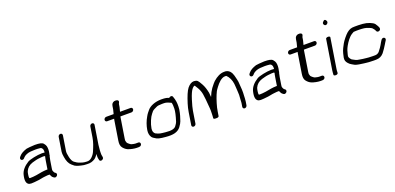

<svg xmlns="http://www.w3.org/2000/svg" viewBox="3 -1515 4831 2349"><g transform="rotate(-20 2418.5 -340.5)"><path d="M242.2 -38.2 242.9 -38.3 272.1 -43.4C293.9 -47.4 306.3 -50.7 325.1 -52.1C345.8 -53.5 351.1 -56 362.9 -56H389.9C398.5 -34.2 407.2 -18.9 421.2 -9.8L430.9 -2.9C445.3 6.7 463.1 -3.3 471.2 -14.4C479.2 -25.5 479.4 -41.6 466.6 -50.1L456.6 -57.2L456.3 -57.4C455.2 -58.1 451.2 -62.6 447 -71.6C438.1 -90.8 437 -91 441.6 -120.5L456.5 -214.5C458.8 -228.6 463.9 -250.6 466.7 -263.2C467.6 -267.2 473 -271.8 472 -285.5C472.9 -288.9 473.9 -292.7 474.8 -298C482.6 -332.1 483.8 -364.8 476.9 -393.1C473.8 -405.9 465.7 -418.9 453.1 -433.8C437.7 -452.1 401.6 -459 344.8 -459H344.1L343.5 -459C291.8 -456.4 253.6 -453.5 234.9 -449.7L234.2 -449.6L233.5 -449.4C188.4 -435.1 154.5 -416.4 134 -391.6L125.7 -381.8C113 -367.9 116.6 -351.4 125.8 -344C134.9 -336.6 152.9 -335.6 165.2 -350.4L173.5 -360.2C192.5 -381.1 232.3 -397.6 269.5 -400C313.7 -402.7 345.4 -405 395.7 -398.7C401.3 -398 410.7 -393.8 418.1 -381.6L418.4 -381L418.7 -380.5C424.7 -371.7 427.7 -357 425.4 -330.6C417.9 -332 406.2 -333 389.5 -333C329.1 -333 227.9 -310.9 200.1 -293.7C140.7 -256.9 102.8 -212.7 90.5 -161.5C75.5 -99.8 71.8 -30 144.1 -30C167.1 -30 197.9 -32.8 242.2 -38.2ZM388.6 -133C388.1 -129.6 387.8 -127.8 387.3 -123.5H374.9C363.7 -123.5 353.5 -123.1 344.7 -121.7C315.3 -117.1 307.3 -118.8 262.3 -109L234.9 -104.2C204.5 -99.6 178.9 -97.5 152.8 -97.5C144.8 -97.5 142.8 -99.5 141.4 -103.6C138 -113.6 145.3 -169.3 153.4 -186.9C171 -225 198.6 -250.7 245.5 -265.9C256.7 -269 270.8 -272.8 287.7 -277.4C317.2 -285.6 343.6 -287 380.4 -290.5H405.1C406.6 -290.5 409.9 -289.8 415.2 -284.8C411.8 -274.2 408 -255.1 403.5 -227Z M1060.2 -439.5 1038.6 -303.5C1028.9 -242.3 1009.1 -195.2 985.1 -138.3C976.3 -117.3 963.6 -97.4 939.2 -73.4C917.5 -54.3 896.9 -47.3 872.4 -49.4C860.7 -50.4 850.6 -51.3 842 -51.9C820.4 -53.6 764 -73.8 751.8 -82.7C739.5 -91.6 729.7 -98.3 721.6 -103.4C706.5 -115.3 694.3 -138.8 685.4 -175.2C676.5 -211.9 674 -239.8 676.8 -257.5L707.5 -451.5C709.9 -466.5 699.4 -479 684.4 -479C669.3 -479 654.9 -466.5 652.5 -451.5L623.4 -267.7C620.8 -251.4 622.6 -228.5 627.9 -197.9C635.9 -145.1 653.3 -105.6 681.6 -81.3C687.5 -76.2 697.6 -67.5 712.9 -55.2C736.2 -41.1 773.1 -30.3 823.7 -21.2L825 -21L826.4 -20.9C837.1 -20.3 849.9 -19.5 864.7 -18.6C911.4 -15.6 935.6 -26.3 964.8 -42C983.4 -54.1 997.8 -70.7 1013.8 -97.2C1013.9 -79.5 1011.7 -63.2 1014.1 -44.8L1014.2 -44.3L1019.9 -18.2C1020.9 -4.2 1035.4 1.6 1047.6 -0.9C1060.6 -3.6 1077.9 -16.4 1074.4 -34.6L1069.6 -61.6L1069.4 -62.1C1068.5 -65.2 1068 -69.3 1068.3 -74.4C1068.9 -86.8 1067.8 -114.9 1069.5 -125.8L1069.6 -126.1L1076.1 -192.6L1115.4 -440.9C1117.7 -455.2 1107.1 -467 1092 -467C1077 -467 1062.6 -454.5 1060.2 -439.5Z M1545.1 -53H1506.6C1498.1 -53 1480.9 -56 1457.1 -62.5C1447.7 -64.4 1412.5 -92.4 1409.5 -101.3C1402.2 -122.8 1398.8 -123.7 1404.4 -159.4L1444.5 -412.5C1445.5 -418.8 1446.5 -424 1447.5 -428H1591.5C1606.5 -428 1621 -440.5 1623.3 -455.5C1625.7 -470.5 1615.2 -483 1600.2 -483H1462.6L1476.5 -538.1L1483.2 -580.5C1483.2 -580.5 1516.4 -624.9 1463.3 -630.8C1433.1 -634.2 1412.6 -617.9 1405.1 -599.5C1402.8 -593.8 1401.1 -587.5 1400 -580.5L1393.4 -538.9L1379.2 -483H1283C1268 -483 1253.5 -470.5 1251.1 -455.5C1248.8 -440.5 1259.2 -428 1274.3 -428H1365.5L1361 -404.1L1321.9 -157.2C1315.7 -118.3 1319.2 -87.7 1337.4 -65.5C1353.9 -45.4 1371.8 -30.6 1392.9 -21.4C1424.1 -7.9 1474.9 2 1505.1 2H1531.1C1541.2 2 1553.4 -0.5 1561.8 -10.8C1565.3 -15.2 1567.4 -20.4 1568.2 -25.5C1570.6 -40.5 1560.1 -53 1545.1 -53Z M2097 -357.2C2099.3 -349.1 2100.9 -326.2 2100.2 -290.9C2099.5 -257.6 2087.9 -204.5 2064.9 -133C2061.4 -122.2 2051.6 -105.2 2035.2 -84.1C2016.2 -60.2 1976.5 -49.1 1900.5 -57.4C1837.3 -64.2 1822.4 -64.1 1776.1 -88.1C1757.3 -103.3 1749 -126.3 1754.4 -160.2C1763.7 -219.3 1797.3 -296.8 1822.9 -326.3C1830.1 -334.6 1836.7 -342.7 1844.9 -353.5C1861.2 -368.4 1877.2 -373.8 1908.6 -389C1918.4 -393.7 1941.5 -398 1978 -398C2019.7 -398 2026 -398.1 2060.6 -384.7C2074.3 -377.7 2084.3 -373.2 2093.1 -370.6C2093.7 -368.6 2095.3 -362.8 2097 -357.2ZM2084.4 -437.1C2063.6 -446 2046.6 -453 1986.7 -453C1906.6 -453 1835.8 -422.7 1804.9 -384.4L1781.5 -355.9C1773.2 -345.9 1764.7 -332.7 1756.2 -317.2C1727.2 -267.8 1708 -214.5 1699.1 -158.5C1693.2 -120.9 1698.7 -88.6 1716.6 -63.3C1724.7 -51.8 1742.4 -39.9 1770.5 -24.2C1783.3 -17 1802.6 -11.8 1836.8 -7.2L1881 -2.6C1981.3 7.7 2040.8 -8.5 2078.1 -56.1C2097.9 -83.2 2110.5 -104.2 2116.3 -121.9C2130.7 -165.6 2143.7 -200 2153.6 -262.5L2153.6 -262.9L2153.7 -263.2C2158.7 -314.2 2157 -356.5 2147.8 -390.4C2145.9 -397.6 2146.3 -403.1 2140.9 -413.9L2135.6 -432C2132 -448 2116 -451.9 2099.8 -446.2C2094.7 -444.4 2091.2 -442.2 2086.5 -436.2C2086.1 -436.4 2085 -436.8 2084.4 -437.1Z M2592.6 -107.8 2592.7 -108.2 2594.9 -122.1C2614.4 -199.9 2637.4 -265.6 2662.9 -316.3C2666.4 -323.3 2676.7 -338.7 2693.1 -360.5C2723.6 -401.2 2770.1 -452 2818.1 -452C2834.4 -452 2834.5 -452 2841.9 -442.2L2842.8 -441L2844.2 -440C2848 -437.1 2851.9 -432.9 2855.4 -427.1L2855.7 -426.7L2855.9 -426.3C2883.5 -387.6 2894.9 -341.4 2896.5 -287.2C2897.3 -258.9 2900.5 -242.3 2901 -211.9C2901.4 -180.5 2904.4 -174 2900.3 -148.5L2900.2 -147.9L2896.8 -88.1C2896.7 -82.8 2896.3 -78.9 2895.8 -75.5L2888.3 -28.5C2885.9 -13.5 2896.4 -1 2911.5 -1C2926.5 -1 2940.9 -13.5 2943.3 -28.5L2950.8 -75.5C2955.9 -108.2 2953.7 -128.2 2955.7 -151.3C2959.7 -192.3 2957.5 -252.6 2949.4 -332.9C2948 -346.8 2941.5 -374.7 2929.7 -419.4C2923.7 -442.1 2914.3 -461 2899.3 -479C2881 -498.5 2856 -509.6 2824.5 -507C2777.5 -506.6 2728.7 -482.9 2681.3 -440.4C2669.7 -430.1 2651.7 -408.1 2622.9 -370.7C2603.8 -343.9 2587.2 -312.2 2571.1 -272.1C2569.1 -295.3 2566.8 -321.6 2565.9 -329.2L2565.8 -329.5L2565.8 -329.8C2556.2 -378.1 2542.7 -418.4 2524.7 -450.8C2507.2 -482.4 2495.3 -501.4 2485.6 -510.6C2475.1 -520.5 2458.9 -525.2 2440.1 -526L2439.7 -526H2439.3C2406.7 -526 2378.7 -506.5 2352.2 -474.4L2352 -474.1L2351.7 -473.8C2326.9 -441.6 2302.2 -383 2275.1 -296.3C2264.1 -261.2 2255.8 -226.3 2250.3 -191.5L2224.8 -30.1C2222.5 -15.8 2233.1 -4 2248.1 -4C2263.2 -4 2277.5 -15.8 2279.7 -30L2305.2 -190.8C2309.7 -219.4 2321.3 -263.9 2340 -323.6C2358.5 -383 2376.8 -423.1 2392.2 -442.5C2409.9 -465.9 2423 -470.8 2427.5 -470.5C2430.7 -470.4 2431.1 -469.8 2431.2 -469.7C2432.7 -467.9 2443.1 -451.7 2458.7 -425C2474.5 -397.7 2485.2 -368.6 2490.8 -337.4C2496.5 -306 2502.9 -243 2509.8 -149.3C2511.5 -127.6 2511.7 -109.7 2510.8 -96C2509.1 -73 2511.1 -53.8 2508.5 -37.5L2508.4 -36.7L2508.4 -36C2508.4 -31.1 2508.1 -26.6 2507.4 -22.5C2504.3 -2.9 2534.2 -6 2540 -6C2545.9 -6 2574.7 -2.9 2577.8 -22.5L2586.9 -79.5C2588 -86.5 2589.9 -96 2592.6 -107.8Z M3229.2 -38.2 3229.9 -38.3 3259.1 -43.4C3280.9 -47.4 3293.3 -50.7 3312.1 -52.1C3332.8 -53.5 3338.1 -56 3349.9 -56H3376.9C3385.5 -34.2 3394.2 -18.9 3408.2 -9.8L3417.9 -2.9C3432.3 6.7 3450.1 -3.3 3458.2 -14.4C3466.2 -25.5 3466.4 -41.6 3453.6 -50.1L3443.6 -57.2L3443.3 -57.4C3442.2 -58.1 3438.2 -62.6 3434 -71.6C3425.1 -90.8 3424 -91 3428.6 -120.5L3443.5 -214.5C3445.8 -228.6 3450.9 -250.6 3453.7 -263.2C3454.6 -267.2 3460 -271.8 3459 -285.5C3459.9 -288.9 3460.9 -292.7 3461.8 -298C3469.6 -332.1 3470.8 -364.8 3463.9 -393.1C3460.8 -405.9 3452.7 -418.9 3440.1 -433.8C3424.7 -452.1 3388.6 -459 3331.8 -459H3331.1L3330.5 -459C3278.8 -456.4 3240.6 -453.5 3221.9 -449.7L3221.2 -449.6L3220.5 -449.4C3175.4 -435.1 3141.5 -416.4 3121 -391.6L3112.7 -381.8C3100 -367.9 3103.6 -351.4 3112.8 -344C3121.9 -336.6 3139.9 -335.6 3152.2 -350.4L3160.5 -360.2C3179.5 -381.1 3219.3 -397.6 3256.5 -400C3300.7 -402.7 3332.4 -405 3382.7 -398.7C3388.3 -398 3397.7 -393.8 3405.1 -381.6L3405.4 -381L3405.7 -380.5C3411.7 -371.7 3414.7 -357 3412.4 -330.6C3404.9 -332 3393.2 -333 3376.5 -333C3316.1 -333 3214.9 -310.9 3187.1 -293.7C3127.7 -256.9 3089.8 -212.7 3077.5 -161.5C3062.5 -99.8 3058.8 -30 3131.1 -30C3154.1 -30 3184.9 -32.8 3229.2 -38.2ZM3375.6 -133C3375.1 -129.6 3374.8 -127.8 3374.3 -123.5H3361.9C3350.7 -123.5 3340.5 -123.1 3331.7 -121.7C3302.3 -117.1 3294.3 -118.8 3249.3 -109L3221.9 -104.2C3191.5 -99.6 3165.9 -97.5 3139.8 -97.5C3131.8 -97.5 3129.8 -99.5 3128.4 -103.6C3125 -113.6 3132.3 -169.3 3140.4 -186.9C3158 -225 3185.6 -250.7 3232.5 -265.9C3243.7 -269 3257.8 -272.8 3274.7 -277.4C3304.2 -285.6 3330.6 -287 3367.4 -290.5H3392.1C3393.6 -290.5 3396.9 -289.8 3402.2 -284.8C3398.8 -274.2 3395 -255.1 3390.5 -227Z M3934.1 -53H3895.6C3887.1 -53 3869.9 -56 3846.1 -62.5C3836.7 -64.4 3801.5 -92.4 3798.5 -101.3C3791.2 -122.8 3787.8 -123.7 3793.4 -159.4L3833.5 -412.5C3834.5 -418.8 3835.5 -424 3836.5 -428H3980.5C3995.5 -428 4010 -440.5 4012.3 -455.5C4014.7 -470.5 4004.2 -483 3989.2 -483H3851.6L3865.5 -538.1L3872.2 -580.5C3872.2 -580.5 3905.4 -624.9 3852.3 -630.8C3822.1 -634.2 3801.6 -617.9 3794.1 -599.5C3791.8 -593.8 3790.1 -587.5 3789 -580.5L3782.4 -538.9L3768.2 -483H3672C3657 -483 3642.5 -470.5 3640.1 -455.5C3637.8 -440.5 3648.2 -428 3663.3 -428H3754.5L3750 -404.1L3710.9 -157.2C3704.7 -118.3 3708.2 -87.7 3726.4 -65.5C3742.9 -45.4 3760.8 -30.6 3781.9 -21.4C3813.1 -7.9 3863.9 2 3894.1 2H3920.1C3930.2 2 3942.4 -0.5 3950.8 -10.8C3954.3 -15.2 3956.4 -20.4 3957.2 -25.5C3959.6 -40.5 3949.1 -53 3934.1 -53Z M4137.3 -460 4075.5 -70C4074.1 -61.3 4073.2 -52.4 4072.6 -43.2L4070.7 -13.5L4070.7 -13C4072.1 -3.1 4088.9 0.3 4101.8 -1C4113.5 -2.4 4126.9 -8.4 4126.6 -20.8L4127.3 -31.3L4127.2 -31.9C4126.8 -40 4127.8 -52.9 4130.5 -70L4192.3 -460C4193.6 -468.2 4182.2 -475 4167.2 -475C4152.1 -475 4138.6 -468.2 4137.3 -460ZM4176.9 -669.7C4165 -659.6 4160.3 -644.4 4169.6 -632.3C4177.2 -619.2 4194.1 -611.8 4210.5 -626.8C4226.9 -640.9 4224.3 -659.8 4215.8 -669.2C4209 -683.7 4193 -691.1 4176.9 -669.7Z M4515.3 -481C4492.5 -481 4473.7 -479 4458.3 -472.9C4444.5 -467.5 4428.7 -458.3 4412.7 -444.9C4386.7 -423.6 4336.9 -362.3 4321.1 -331.9C4304.5 -300.2 4283.7 -266.8 4272.1 -219.1C4265.7 -192.7 4262 -176.5 4260.8 -168.9C4259.6 -161.7 4259.2 -153.9 4259.4 -146.7C4259.5 -121.4 4275.6 -97.3 4303.4 -73.6C4317.7 -61.5 4332.9 -56.4 4344.9 -48.2C4359.9 -36.6 4394.4 -28.5 4443.1 -22.6C4462.7 -20.2 4478.1 -16.6 4503.8 -14.9L4532.5 -12.1L4532.9 -12C4554.4 -10.7 4574.6 -10 4593.7 -10H4622.9C4668.5 -10 4700.3 -26.5 4726.2 -56.7C4738.9 -71.6 4782.3 -134.9 4791.8 -153.4C4795.6 -160.9 4799.1 -166.6 4801.7 -170.3L4802 -170.7L4815.6 -192C4819.5 -198 4822.3 -205.6 4821 -213C4819.7 -220.3 4814.8 -225.3 4809.3 -228.6C4794.5 -237.5 4777.5 -227.9 4768.2 -213.1C4755.9 -193.6 4752.2 -188.7 4736.8 -160.1C4728.4 -144.6 4710.8 -119.4 4685.4 -87.4C4669.2 -71.7 4651.6 -65 4631.6 -65H4602.4C4584.5 -65 4566.6 -65.6 4550.2 -66.8L4520.1 -69.6C4506.7 -70.5 4492.6 -72.1 4475.8 -74.7L4435.4 -81.1C4413.9 -84.5 4397.8 -87.3 4387.6 -93.4C4370.4 -103.7 4353.7 -109.7 4343.7 -116.8C4321.9 -137.9 4313.8 -156.7 4316 -170.7C4316.8 -175.5 4318.1 -181.6 4319.9 -188.9C4329.6 -228.3 4335.1 -250.8 4357.1 -290.6C4380.7 -333.1 4416.5 -383.6 4454.6 -407.8C4469 -416.9 4479.4 -422.7 4482.8 -424.2C4485.5 -424.7 4500.1 -426 4521.6 -426H4554.1C4582.1 -426 4585.4 -424.5 4618.9 -421.8C4642.9 -419.9 4705.5 -395.2 4712.3 -387.4C4726.2 -371.7 4738 -359 4743.8 -342.2C4749.5 -325.6 4766.2 -320.5 4783.8 -329.3C4798.4 -336.6 4800.7 -352 4798 -363.1L4797.9 -363.9L4794.1 -373.2C4787.9 -390.4 4772.3 -410.9 4765.8 -422L4765.3 -422.7L4764.8 -423.3C4744.4 -447.6 4679.8 -473.8 4620.1 -478L4564.1 -481Z"/></g></svg>

Font: MewTooHand
Style: BdWideIta
Weight: 400
Designer: Mew Too, Robert Jablonski
Version: Version 0.77